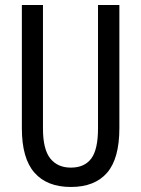

<svg xmlns="http://www.w3.org/2000/svg" viewBox="-20 -734 562 764"><path d="M455 -224Q455 -103 406 -46.5Q357 10 262 10Q167 10 117 -47Q67 -104 67 -223V-714H151V-222Q151 -140 180 -103.5Q209 -67 262 -67Q316 -67 343 -103Q370 -139 370 -223V-714H455Z"/></svg>

Font: Noto Sans Khmer UI ExtraCondensed
Style: Regular
Weight: 400
Width: 2
Designer: Danh Hong and the Monotype Design Team
Foundry: Monotype Imaging Inc.
Version: Version 2.002; ttfautohint (v1.8.4.7-5d5b)